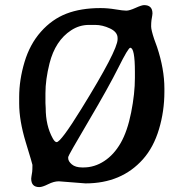

<svg xmlns="http://www.w3.org/2000/svg" viewBox="-20 -722 747 763"><path d="M161.6 -293Q161.6 -222.7 189.5 -172.4Q197.8 -157.2 205.1 -157.2Q221.7 -157.2 303.2 -289.1Q447.3 -522 447.3 -565.9V-570.8Q447.3 -594.7 417.2 -608.9Q387.2 -623 358.4 -623H333.5Q295.4 -623 262.7 -601.6Q199.7 -560.5 176.8 -470.2Q160.6 -405.8 160.6 -351.6V-312.5Q161.6 -298.8 161.6 -293ZM516.1 -412.6V-436.5Q516.1 -532.2 497.6 -532.2Q489.7 -532.2 450.7 -453.9Q411.6 -375.5 331.3 -239.5Q251 -103.5 251 -98.1V-93.3Q251 -81.1 265.4 -68.8Q279.8 -56.6 306.6 -56.6H312Q355.5 -56.6 394 -81.8Q432.6 -106.9 459.5 -153.6Q486.3 -200.2 501.2 -275.1Q516.1 -350.1 516.1 -412.6ZM319.8 6.8 213.9 -1.5Q194.3 -1.5 171.4 10Q148.4 21.5 136.2 21.5Q104 21.5 104 -12.2L105 -21L107.9 -39.1Q108.9 -46.4 108.9 -66.9Q108.9 -69.8 82.5 -156.2Q56.2 -242.7 56.2 -310.5V-336.4Q56.2 -404.3 77.4 -475.3Q98.6 -546.4 142.6 -595.9Q186.5 -645.5 243.9 -667.7Q301.3 -689.9 379.4 -689.9Q408.2 -689.9 438.7 -684.8Q469.2 -679.7 481.9 -679.7Q494.6 -679.7 518.8 -690.7Q543 -701.7 552.7 -701.7Q585.9 -701.7 585.9 -668.5L585 -660.2L582 -642.1Q580.6 -631.3 580.6 -617.2Q580.6 -603 592.8 -566.4L604 -535.6Q633.3 -447.8 633.3 -370.1V-357.4Q633.3 -280.3 611.8 -208.5Q590.3 -136.7 548.3 -89.4Q462.9 6.8 319.8 6.8Z"/></svg>

Font: Averia Gruesa Libre
Style: Regular
Weight: 500
Italic angle: -1.70001°
Version: Version 1.001